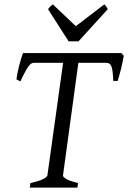

<svg xmlns="http://www.w3.org/2000/svg" viewBox="-20 -858 586 878"><path d="M545.9 -603Q543.9 -591.3 541 -576.4Q538.1 -561.5 534.2 -545.9Q530.3 -530.3 526.1 -515.1Q522 -500 518.1 -487.8H498Q497.1 -512.2 495.1 -528.3Q493.2 -544.4 489.5 -554Q485.8 -563.5 479.7 -567.1Q473.6 -570.8 463.9 -570.8H338.4L268.1 -56.2Q267.1 -49.8 282.2 -40Q297.4 -30.3 336.9 -21L334 0H116.2L119.1 -21Q161.1 -30.3 178.5 -39.8Q195.8 -49.3 196.8 -56.2L268.6 -570.8H136.2Q129.9 -570.8 124.3 -568.1Q118.7 -565.4 111.8 -556.6Q105 -547.9 95.7 -531Q86.4 -514.2 73.2 -485.8L55.2 -495.1Q56.6 -507.8 59.8 -523.7Q63 -539.6 67.1 -555.9Q71.3 -572.3 75.9 -587.6Q80.6 -603 85 -615.2H535.2L545.9 -603ZM338.9 -668.9H293.9L199.7 -815.9Q206.5 -825.2 210.4 -828.6Q214.4 -832 221.7 -837.9L326.7 -738.3L457 -837.9Q462.9 -832.5 465.6 -828.9Q468.3 -825.2 472.7 -815.9Z"/></svg>

Font: Gentium
Style: Italic
Weight: 400
Italic angle: -7°
Designer: J. Victor Gaultney
Version: Version 1.02; 2005; OFL release